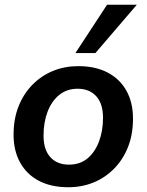

<svg xmlns="http://www.w3.org/2000/svg" viewBox="-20 -777 616 807"><path d="M267 10Q195 10 143.5 -17Q92 -44 64.5 -94Q37 -144 37 -211Q37 -277 58 -330Q79 -383 116.5 -421Q154 -459 203 -479Q252 -499 309 -499Q381 -499 432.5 -472Q484 -445 511.5 -395.5Q539 -346 539 -278Q539 -212 518 -159Q497 -106 459.5 -68Q422 -30 373 -10Q324 10 267 10ZM270 -85Q316 -85 347.5 -111Q379 -137 396 -182Q413 -227 413 -282Q413 -341 384.5 -372.5Q356 -404 306 -404Q261 -404 229 -378Q197 -352 180 -307.5Q163 -263 163 -207Q163 -148 191.5 -116.5Q220 -85 270 -85ZM297 -554 430 -757H555L381 -554Z"/></svg>

Font: Nunito Sans 12pt
Style: Bold Italic
Weight: 700
Italic angle: -9°
Designer: Vernon Adams
Foundry: Vernon Adams
Version: Version 3.101;gftools[0.9.27]